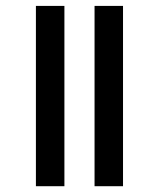

<svg xmlns="http://www.w3.org/2000/svg" viewBox="-20 -643 550 663"><path d="M104 0V-622.6H202.4V0ZM306.5 0V-622.6H404.8V0Z"/></svg>

Font: Playfair 144pt SemiExpanded SemiBold
Style: Regular
Weight: 600
Width: 6
Designer: Claus Eggers Sørensen
Foundry: Claus Eggers Sørensen
Version: Version 2.203